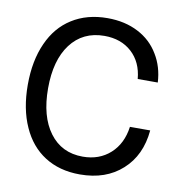

<svg xmlns="http://www.w3.org/2000/svg" viewBox="-82 -803 853 895"><g transform="rotate(10 344.5 -356.0)"><path d="M502 -693Q564 -661 599 -602Q634 -545 638 -471H543Q536 -550 485.5 -596Q435 -642 356 -642Q254 -642 196 -565Q139 -489 139 -356Q139 -223 196 -146.5Q253 -70 353 -70Q431 -70 483 -117Q535 -164 546 -245H642Q631 -125 554 -56Q477 14 354 14Q257 14 187 -31Q118 -75 81 -158Q43 -242 43 -356Q43 -470 81 -554Q118 -637 188 -681Q259 -726 356 -726Q439 -726 502 -693Z"/></g></svg>

Font: CST
Style: Regular
Weight: 400
Version: Version 1.00